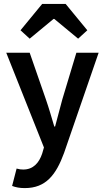

<svg xmlns="http://www.w3.org/2000/svg" viewBox="-20 -762 537 983"><path d="M107 201C215 201 267 133 308 21L485 -492H371L299 -253C287 -208 274 -160 262 -114H258C244 -161 230 -210 215 -253L132 -492H12L205 -7L196 24C180 72 150 106 99 106C88 106 79 105 65 101L42 190C61 197 80 201 107 201ZM132 -564 254 -665H258L380 -564L427 -607L316 -742H196L85 -607Z"/></svg>

Font: Source Sans Pro Semibold
Style: Regular
Weight: 600
Designer: Paul D. Hunt
Foundry: Adobe Systems Incorporated
Version: Version 3.006;hotconv 1.0.111;makeotfexe 2.5.65597